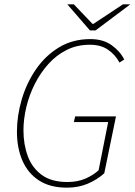

<svg xmlns="http://www.w3.org/2000/svg" viewBox="-20 -852 620 884"><path d="M288 12Q210 12 159 -21.5Q108 -55 83 -113Q58 -171 58 -246Q58 -319 80 -394Q102 -469 145 -532Q188 -595 251 -633.5Q314 -672 396 -672Q455 -672 494 -644Q533 -616 552 -578L530 -564Q511 -600 477.5 -623Q444 -646 394 -646Q335 -646 287 -622Q239 -598 202 -556.5Q165 -515 139.5 -464Q114 -413 101 -358Q88 -303 88 -252Q88 -187 108 -133Q128 -79 172.5 -46.5Q217 -14 290 -14Q338 -14 374 -30Q410 -46 434 -68L478 -290H320L326 -316H514L460 -54Q426 -24 383.5 -6Q341 12 288 12ZM394 -712 290 -832H320L406 -742H410L546 -832H580L420 -712Z"/></svg>

Font: Source Sans 3
Style: Italic
Weight: 200
Italic angle: -11°
Designer: Paul D. Hunt
Foundry: Adobe
Version: Version 3.046;hotconv 1.0.118;makeotfexe 2.5.65603